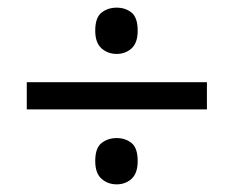

<svg xmlns="http://www.w3.org/2000/svg" viewBox="-20 -603 612 502"><path d="M285 -462Q262 -462 245.5 -476.5Q229 -491 229 -523Q229 -557 245.5 -570Q262 -583 285 -583Q308 -583 324 -570Q340 -557 340 -523Q340 -491 324 -476.5Q308 -462 285 -462ZM50 -317V-388H521V-317ZM285 -121Q262 -121 245.5 -135.5Q229 -150 229 -182Q229 -216 245.5 -229Q262 -242 285 -242Q308 -242 324 -229Q340 -216 340 -182Q340 -150 324 -135.5Q308 -121 285 -121Z"/></svg>

Font: Noto Sans Manichaean
Style: Regular
Weight: 400
Designer: Monotype Design Team
Foundry: Monotype Imaging Inc.
Version: Version 2.005; ttfautohint (v1.8.4.7-5d5b)